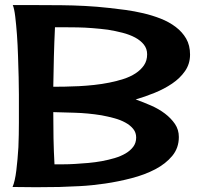

<svg xmlns="http://www.w3.org/2000/svg" viewBox="-20 -744 791 769"><path d="M523.4 -345.7Q553.7 -335 585 -321.3Q616.2 -307.6 640.6 -289.1Q665 -270.5 680.7 -247.6Q696.3 -224.6 696.3 -195.3Q696.3 -151.4 669.9 -119.6Q643.6 -87.9 601.6 -65.9Q559.6 -43.9 506.8 -30.3Q454.1 -16.6 400.9 -8.8Q347.7 -1 299.3 1.5Q251 3.9 217.8 4.9Q124 6.8 30.3 4.9Q40 -17.6 45.4 -61.5Q50.8 -105.5 53.7 -154.3Q55.7 -205.1 55.7 -252.4Q55.7 -299.8 55.7 -326.2Q55.7 -335.9 55.7 -365.7Q55.7 -395.5 54.7 -435.1Q53.7 -474.6 52.2 -519.5Q50.8 -564.5 47.9 -605Q44.9 -645.5 41 -677.7Q37.1 -710 31.2 -723.6Q85 -723.6 132.3 -723.6Q179.7 -723.6 226.1 -723.1Q272.5 -722.7 319.8 -720.2Q367.2 -717.8 419.9 -711.9Q448.2 -709 483.4 -704.1Q518.6 -699.2 554.2 -690.9Q589.8 -682.6 623.5 -669.4Q657.2 -656.2 683.6 -636.2Q710 -616.2 725.6 -589.4Q741.2 -562.5 741.2 -525.4Q741.2 -488.3 721.2 -459.5Q701.2 -430.7 669.4 -409.2Q637.7 -387.7 599.1 -372.1Q560.5 -356.4 523.4 -345.7ZM412.1 -625Q381.8 -628.9 350.6 -631.3Q319.3 -633.8 291 -634.3Q262.7 -634.8 239.3 -634.8Q215.8 -634.8 200.2 -634.8Q197.3 -574.2 195.8 -516.1Q194.3 -458 193.4 -396.5Q213.9 -396.5 240.2 -397Q266.6 -397.5 296.4 -398.9Q326.2 -400.4 357.4 -403.8Q388.7 -407.2 418 -413.1Q447.3 -418.9 474.6 -427.7Q502 -436.5 522.9 -450.2Q543.9 -463.9 556.6 -482.4Q569.3 -501 569.3 -526.4Q569.3 -548.8 556.2 -565.4Q543 -582 521 -593.8Q499 -605.5 470.7 -612.8Q442.4 -620.1 412.1 -625ZM386.7 -282.2Q332 -291 278.3 -292.5Q224.6 -293.9 193.4 -294.9Q193.4 -241.2 194.3 -190.4Q195.3 -139.6 198.2 -85.9Q212.9 -85.9 233.9 -85.9Q254.9 -85.9 280.3 -87.4Q305.7 -88.9 333.5 -91.3Q361.3 -93.8 387.7 -98.6Q414.1 -103.5 439 -110.8Q463.9 -118.2 482.9 -129.4Q502 -140.6 513.7 -156.2Q525.4 -171.9 525.4 -193.4Q525.4 -212.9 513.7 -227.5Q502 -242.2 482.4 -252.9Q462.9 -263.7 438 -270.5Q413.1 -277.3 386.7 -282.2Z"/></svg>

Font: Cherry Cream Soda
Style: Regular
Weight: 400
Designer: Font Diner, Inc
Foundry: Font Diner, Inc
Version: Version 1.000